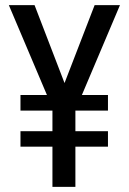

<svg xmlns="http://www.w3.org/2000/svg" viewBox="-20 -731 503 751"><path d="M232.4 -406.2 115.2 -710.9H14.6L163.6 -359.4H60.1V-298.3H185.1V-217.8H60.1V-157.2H185.1V0H274.9V-157.2H402.3V-217.8H274.9V-298.3H402.3V-359.4H300.3L449.2 -710.9H350.1Z"/></svg>

Font: Roboto Condensed
Style: Regular
Weight: 400
Designer: Google
Version: Version 2.134; 2016